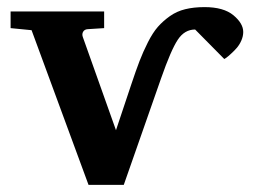

<svg xmlns="http://www.w3.org/2000/svg" viewBox="-20 -520 720 540"><path d="M555.2 -500Q608.9 -500 636.5 -477.1Q664.1 -454.1 664.1 -430.2Q664.1 -418 658.7 -405.8Q653.3 -393.6 645.5 -384.8Q637.7 -376 629.6 -368.7Q621.6 -361.3 616.2 -357.4L610.8 -354L528.8 -437Q499 -437 480 -408.2Q460.9 -379.4 433.1 -299.8L328.1 0H229L68.8 -435.1L9.8 -440.9V-487.8H272.9V-440.9L227.1 -438Q217.8 -437.5 213.9 -430.9Q210 -424.3 212.9 -416L306.2 -153.8L349.1 -282.2Q362.3 -321.8 372.3 -347.9Q382.3 -374 396 -401.1Q409.7 -428.2 424.1 -444.6Q438.5 -460.9 457.8 -474.6Q477.1 -488.3 501 -494.1Q524.9 -500 555.2 -500Z"/></svg>

Font: Veleka
Style: Bold
Weight: 700
Designer: Stefan Peev, Context Ltd, 2016; SIL International, 1997-2014.
Foundry: Stefan Peev, Context Ltd, 2016
Version: Version 1.000